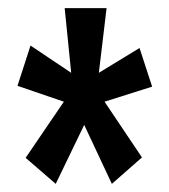

<svg xmlns="http://www.w3.org/2000/svg" viewBox="-20 -562 415 472"><path d="M117 -110 187 -255 255 -110 329 -175 237 -312 354 -349 323 -444 223 -383 242 -542H139L155 -383L55 -450L23 -351L137 -312L43 -174Z"/></svg>

Font: Inconsolata Condensed
Style: Bold
Weight: 700
Width: 3
Monospace: yes
Designer: Raph Levien, Cyreal, Brenton Simpson
Foundry: Raph Levien, Cyreal, Google
Version: Version 3.100